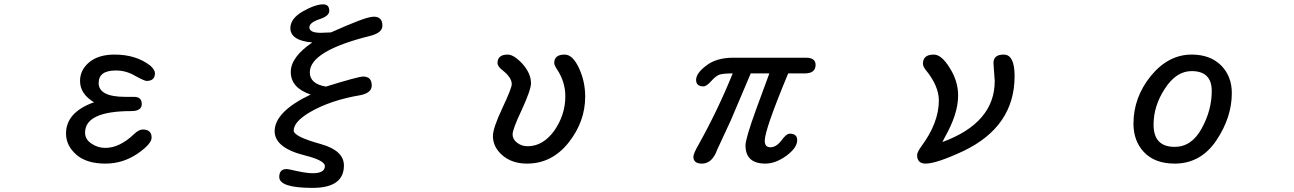

<svg xmlns="http://www.w3.org/2000/svg" viewBox="-20 -742 6040 896"><path d="M335.9 -20.5Q288.1 -62.5 288.1 -119.1Q288.1 -214.8 410.2 -261.7L418.9 -264.6Q353.5 -303.7 353.5 -364.3Q353.5 -417 398.4 -453.1Q441.4 -487.3 514.6 -487.3Q615.2 -487.3 681.6 -435.5Q703.1 -416 703.1 -400.4Q703.1 -364.3 664.1 -364.3Q654.3 -364.3 611.3 -387.7Q569.3 -413.1 520.5 -413.1Q440.4 -413.1 440.4 -354.5Q440.4 -290 565.4 -290H605.5Q641.6 -290 641.6 -256.8Q641.6 -223.6 592.8 -223.6Q377 -223.6 377 -123Q377 -91.8 406.2 -72.3Q435.5 -51.8 471.7 -51.8Q538.1 -51.8 605.5 -116.2Q627.9 -137.7 646.5 -137.7Q687.5 -137.7 687.5 -99.6Q687.5 -70.3 621.1 -24.4Q552.7 21.5 471.7 21.5Q383.8 21.5 335.9 -20.5Z M1283.2 84Q1283.2 46.9 1317.4 46.9L1332 48.8Q1405.3 66.4 1438.5 66.4Q1496.1 66.4 1496.1 33.2Q1496.1 6.8 1403.3 -16.6Q1261.7 -51.8 1261.7 -129.9Q1261.7 -220.7 1429.7 -300.8Q1336.9 -332 1336.9 -406.2Q1336.9 -475.6 1437.5 -543.9Q1386.7 -547.9 1360.8 -564.9Q1335 -582 1335 -610.4Q1335 -655.3 1392.6 -688.5Q1451.2 -721.7 1488.3 -721.7Q1516.6 -721.7 1516.6 -691.4Q1516.6 -667 1470.7 -652.3Q1423.8 -636.7 1423.8 -614.3Q1423.8 -588.9 1476.6 -588.9L1524.4 -590.8Q1607.4 -627.9 1655.8 -646Q1704.1 -664.1 1724.6 -664.1Q1764.6 -664.1 1764.6 -622.1Q1764.6 -589.8 1710 -575.2Q1425.8 -504.9 1425.8 -404.3Q1425.8 -350.6 1501 -337.9Q1652.3 -384.8 1674.8 -384.8Q1714.8 -384.8 1714.8 -342.8Q1714.8 -308.6 1662.1 -297.9Q1522.5 -274.4 1426.8 -218.8Q1350.6 -173.8 1350.6 -132.8Q1350.6 -104.5 1478.5 -69.3Q1585 -39.1 1585 30.3Q1585 134.8 1438.5 134.8Q1283.2 134.8 1283.2 84Z M2324.2 -17.6Q2280.3 -55.7 2280.3 -107.4Q2280.3 -143.6 2324.2 -237.3Q2368.2 -330.1 2368.2 -349.6Q2368.2 -379.9 2325.2 -414.1Q2301.8 -431.6 2301.8 -448.2Q2301.8 -487.3 2349.6 -487.3Q2377.9 -487.3 2418 -444.3Q2458 -399.4 2458 -353.5Q2458 -323.2 2415 -229.5Q2372.1 -139.6 2372.1 -114.3Q2372.1 -92.8 2392.6 -76.2Q2414.1 -59.6 2442.4 -59.6Q2513.7 -59.6 2566.4 -131.8Q2618.2 -206.1 2618.2 -293Q2618.2 -360.4 2579.1 -418.9Q2566.4 -438.5 2566.4 -448.2Q2566.4 -487.3 2615.2 -487.3Q2652.3 -487.3 2681.6 -424.8Q2710.9 -362.3 2710.9 -291Q2710.9 -174.8 2633.8 -77.1Q2555.7 21.5 2439.5 21.5Q2369.1 21.5 2324.2 -17.6Z M3215.8 -10.7Q3215.8 -25.4 3241.2 -69.3Q3329.1 -226.6 3399.4 -399.4Q3359.4 -399.4 3339.8 -394.5Q3321.3 -388.7 3299.8 -364.3Q3277.3 -338.9 3262.7 -338.9Q3228.5 -338.9 3228.5 -369.1Q3228.5 -400.4 3275.4 -435.5Q3321.3 -471.7 3397.5 -472.7H3740.2Q3786.1 -472.7 3786.1 -439.5Q3786.1 -399.4 3735.4 -399.4H3658.2Q3548.8 -136.7 3548.8 -85Q3548.8 -54.7 3575.2 -54.7Q3602.5 -54.7 3627 -86.9Q3649.4 -118.2 3666 -118.2Q3700.2 -118.2 3700.2 -87.9Q3700.2 -52.7 3650.4 -15.6Q3599.6 21.5 3551.8 21.5Q3459 21.5 3459 -63.5Q3459 -94.7 3507.8 -229.5L3570.3 -399.4H3483.4L3390.6 -180.7L3327.1 -43.9Q3303.7 21.5 3255.9 21.5Q3215.8 21.5 3215.8 -10.7Z M4259.8 -18.6Q4259.8 -31.2 4279.3 -58.6Q4361.3 -168.9 4361.3 -273.4Q4361.3 -340.8 4299.8 -416Q4287.1 -431.6 4287.1 -445.3Q4287.1 -487.3 4337.9 -487.3Q4374 -487.3 4412.1 -424.8Q4451.2 -364.3 4451.2 -295.9Q4451.2 -210 4388.7 -100.6L4377.9 -79.1Q4622.1 -168.9 4622.1 -364.3L4617.2 -431.6L4616.2 -448.2Q4616.2 -487.3 4664.1 -487.3Q4714.8 -487.3 4714.8 -386.7Q4714.8 -151.4 4475.6 -37.1Q4349.6 21.5 4299.8 21.5Q4259.8 21.5 4259.8 -18.6Z M5318.4 -32.2Q5269.5 -84 5269.5 -165Q5269.5 -287.1 5350.6 -387.7Q5432.6 -487.3 5541 -487.3Q5627 -487.3 5677.7 -437.5Q5728.5 -386.7 5728.5 -307.6Q5728.5 -195.3 5657.2 -87.9Q5584 21.5 5461.9 21.5Q5369.1 21.5 5318.4 -32.2ZM5587.9 -142.6Q5634.8 -227.5 5634.8 -317.4Q5634.8 -410.2 5541 -410.2Q5468.8 -410.2 5416 -328.1Q5363.3 -248 5363.3 -160.2Q5363.3 -56.6 5461.9 -56.6Q5541 -56.6 5587.9 -142.6Z"/></svg>

Font: jf-openhuninn-1.1
Style: Regular
Weight: 400
Designer: [Kosugi Maru]
      Designed by Motoya company      

      [Varela Round]
      Joe Prince(Latin component); Avraham Co
Foundry: justfont CO.,LTD.
Version: 1.1